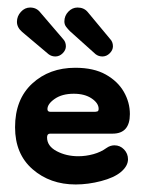

<svg xmlns="http://www.w3.org/2000/svg" viewBox="-20 -480 385 510"><path d="M181 10Q113 10 66.5 -30.5Q20 -71 20 -142Q20 -216 65.5 -258Q111 -300 180 -300Q229 -300 261 -282Q293 -264 309 -236Q325 -208 325 -177Q325 -125 279 -125H113Q105 -125 105 -115Q105 -92 130.5 -78.5Q156 -65 188 -65Q208 -65 228 -70.5Q248 -76 263 -87Q273 -94 284 -94Q299 -94 309.5 -83Q320 -72 320 -57Q320 -39 301 -23Q283 -8 248.5 1Q214 10 181 10ZM233 -183Q235 -183 238.5 -184Q242 -185 242 -191Q242 -206 223.5 -218.5Q205 -231 176 -231Q145 -231 125.5 -217.5Q106 -204 106 -190Q106 -183 114 -183ZM147 -377Q155 -369 155 -357Q155 -347 146.5 -338.5Q138 -330 127 -330Q117 -330 109 -336L39 -395Q25 -407 25 -422Q25 -437 35.5 -448.5Q46 -460 60 -460Q77 -460 87 -447ZM272 -377Q280 -369 280 -357Q280 -347 271.5 -338.5Q263 -330 252 -330Q242 -330 234 -336L166 -397Q160 -403 155.5 -409Q151 -415 151 -423Q151 -438 161.5 -449Q172 -460 186 -460Q203 -460 213 -448Z"/></svg>

Font: Dongle
Style: Bold
Weight: 700
Designer: Yanghee Ryu
Foundry: Yanghee Ryu
Version: Version 2.000